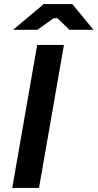

<svg xmlns="http://www.w3.org/2000/svg" viewBox="-20 -920 478 940"><path d="M40 0H171L293 -700H162ZM44 -774H163L243 -831H261L320 -774H438L334 -900H194Z"/></svg>

Font: Fixel Display 20240404 SemiBold
Style: Italic
Weight: 600
Italic angle: -10°
Designer: AlfaBravo + MacPaw
Foundry: Kyrylo Tkachov, Marchela Mozhyna, Serhii Makarenko, Maria Weinstein, Zakhar Kryvoshyya
Version: Version 1.211;Glyphs 3.2 (3225)